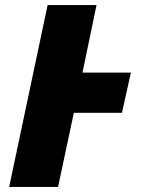

<svg xmlns="http://www.w3.org/2000/svg" viewBox="-20 -734 555 754"><path d="M16 0H208L270 -291H459L494 -449H304L359 -714H167Z"/></svg>

Font: Noto Sans UI Black
Style: Italic
Weight: 900
Italic angle: -372°
Designer: Monotype Design Team
Foundry: Monotype Imaging Inc.
Version: Version 1.901